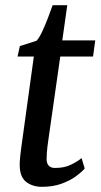

<svg xmlns="http://www.w3.org/2000/svg" viewBox="-20 -711 388 741"><path d="M167.2 -175.3Q164.8 -158.6 163.2 -145.8Q161.7 -133.1 160.8 -121.7Q159.9 -110.2 159.9 -96.7Q159.9 -80.6 168 -71.7Q176.1 -62.8 192.3 -62.8Q228.9 -62.8 254.2 -75.5Q279.6 -88.2 294.9 -100.9L306.9 -60.5Q295.4 -47 272.7 -30.4Q250.1 -13.9 217.4 -2Q184.8 10 142.2 10Q104.7 10 80.4 -9.5Q56.1 -29.1 56.1 -74.1Q56.1 -79.4 56.3 -86.2Q56.6 -93 57.5 -102.4Q58.5 -111.7 59.9 -124.1Q61.3 -136.6 63.7 -153.2L110.6 -492.9H47.7L56.7 -533.2L121.1 -553.7Q131.7 -565.4 143.1 -589.7Q154.5 -614.1 165.1 -641.8Q175.7 -669.5 183.2 -691H239.6L220.4 -555H347.6L339.1 -492.9H212.6Z"/></svg>

Font: Merriweather Light
Style: Italic
Weight: 300
Italic angle: -7.8°
Designer: Eben Sorkin
Foundry: Eben Sorkin
Version: Version 2.101